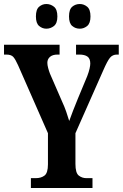

<svg xmlns="http://www.w3.org/2000/svg" viewBox="-20 -937 612 957"><path d="M134 0V-49H158Q185 -49 202 -62Q219 -75 219 -118V-273L70 -612Q57 -641 46.5 -653Q36 -665 11 -665H0V-714H277V-665H267Q242 -665 229 -653.5Q216 -642 216 -624Q216 -613 220 -598Q224 -583 229 -570L289 -432Q302 -404 310 -380.5Q318 -357 325 -334Q333 -357 344 -385Q355 -413 368 -445L415 -558Q423 -579 426.5 -595Q430 -611 430 -620Q430 -645 416 -655Q402 -665 375 -665H359V-714H572V-665H563Q541 -665 528 -649Q515 -633 495 -587L356 -273V-120Q356 -75 372.5 -62Q389 -49 411 -49H441V0ZM378 -794Q356 -794 340 -807.5Q324 -821 324 -855Q324 -890 340 -903.5Q356 -917 378 -917Q398 -917 414.5 -903.5Q431 -890 431 -855Q431 -821 414.5 -807.5Q398 -794 378 -794ZM211 -794Q191 -794 175 -807.5Q159 -821 159 -855Q159 -890 175 -903.5Q191 -917 211 -917Q232 -917 249 -903.5Q266 -890 266 -855Q266 -821 249 -807.5Q232 -794 211 -794Z"/></svg>

Font: Noto Serif Tamil ExtraCondensed
Style: Bold
Weight: 700
Width: 2
Designer: Indian Type Foundry, Tom Grace, and the Monotype Design Team
Foundry: Monotype Imaging Inc.
Version: Version 2.004; ttfautohint (v1.8.4.7-5d5b)